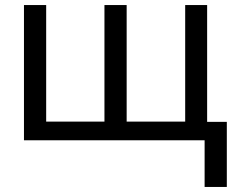

<svg xmlns="http://www.w3.org/2000/svg" viewBox="-20 -556 926 761"><path d="M801 -536V-73H879V185H791V0H75V-536H163V-74H394V-536H482V-74H714V-536Z"/></svg>

Font: Advent Sans Logo
Style: Regular
Weight: 400
Designer: Types & Symbols
Foundry: Types & Symbols
Version: Version 1.002